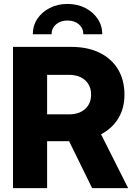

<svg xmlns="http://www.w3.org/2000/svg" viewBox="-20 -969 698 989"><path d="M46.9 0V-727.5H346.7Q431.2 -727.5 492.7 -697.5Q554.2 -667.5 587.6 -612.3Q621.1 -557.1 621.1 -481.4Q621.1 -411.6 589.4 -359.4Q557.6 -307.1 500.5 -277.3L640.1 0H454.6L335.9 -241.7H222.7V0ZM222.7 -379.9H335Q387.7 -379.9 418.5 -407.7Q449.2 -435.5 449.2 -481.4Q449.2 -527.8 418.5 -555.7Q387.7 -583.5 334.5 -583.5H222.7ZM327.6 -948.7Q379.4 -948.7 419.7 -927.7Q460 -906.7 483.4 -871.6Q506.8 -836.4 506.8 -792.5H409.2Q409.2 -823.7 386.5 -843.5Q363.8 -863.3 327.6 -863.3Q291.5 -863.3 268.6 -843.5Q245.6 -823.7 245.6 -792.5H148.9Q148.9 -836.4 172.1 -871.6Q195.3 -906.7 235.8 -927.7Q276.4 -948.7 327.6 -948.7Z"/></svg>

Font: Inter Display ExtraBold
Style: Regular
Weight: 800
Designer: Rasmus Andersson
Foundry: rsms
Version: Version 4.000;git-a52131595